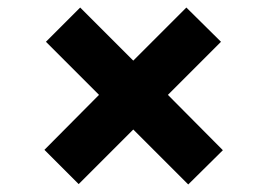

<svg xmlns="http://www.w3.org/2000/svg" viewBox="-20 -613 710 510"><path d="M572 -214C572 -214 426 -361 426 -361C426 -361 567 -502 567 -502C567 -502 475 -593 475 -593C475 -593 334 -452 334 -452C334 -452 193 -593 193 -593C193 -593 102 -502 102 -502C102 -502 243 -361 243 -361C243 -361 98 -215 98 -215C98 -215 189 -124 189 -124C189 -124 334 -269 334 -269C334 -269 480 -123 480 -123C480 -123 572 -214 572 -214Z"/></svg>

Font: Girnar Poppins
Style: SemiBold
Weight: 500
Designer: Ninad Kale (Devanagari), Jonny Pinhorn (Latin)
Foundry: Indian Type Foundry
Version: ""